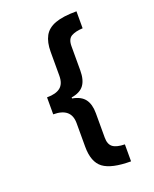

<svg xmlns="http://www.w3.org/2000/svg" viewBox="-161 -810 852 1063"><g transform="rotate(-20 265.0 -278.0)"><path d="M423 164Q309 164 260.5 128Q212 92 212 1V-138Q212 -228 107 -228V-328Q160 -328 186 -349Q212 -370 212 -417V-558Q212 -614 231.5 -650Q251 -686 297 -703Q343 -720 423 -720V-620Q380 -618 355.5 -604Q331 -590 331 -548V-405Q331 -349 308.5 -319Q286 -289 235 -281V-275Q286 -266 308.5 -236Q331 -206 331 -153V-9Q331 30 352.5 46.5Q374 63 423 64Z"/></g></svg>

Font: Noto Sans Mono Condensed
Style: Bold
Weight: 700
Width: 3
Designer: Monotype Design Team
Foundry: Monotype Imaging Inc.
Version: Version 2.014